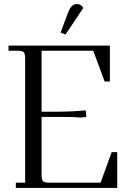

<svg xmlns="http://www.w3.org/2000/svg" viewBox="-20 -927 653 947"><path d="M22 -676.8V-702.1H522V-524.9H496.1L439.9 -676.8H185.1V-376H259.8Q333 -376 402.8 -382.8L405.8 -355V-350.1L377.9 -347.2Q348.1 -350.1 300.8 -350.1H185.1V-65.9Q185.1 -41 192.1 -33.4Q199.2 -25.9 224.1 -25.9H476.1L530.8 -176.8H558.1V0H58.1V-25.9H104V-637.2Q104 -662.1 96.9 -669.4Q89.8 -676.8 64.9 -676.8ZM278.8 -766.1 313 -857.9Q323.2 -885.3 333.5 -896.2Q343.8 -907.2 360.8 -907.2Q378.9 -907.2 391.1 -888.2L303.2 -756.8Z"/></svg>

Font: Dihjauti S
Style: Regular
Weight: 400
Designer: T. Christopher White
Version: Version 3.0.0